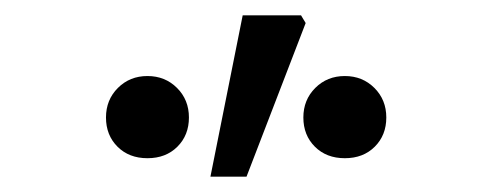

<svg xmlns="http://www.w3.org/2000/svg" viewBox="-20 -850 634 250"><path d="M296 -830H372L378 -820L301 -620H254ZM118 -697Q118 -720 133.5 -735.5Q149 -751 172 -751Q195 -751 210.5 -735.5Q226 -720 226 -697Q226 -674 211 -659Q196 -644 172 -644Q148 -644 133 -659Q118 -674 118 -697ZM375 -697Q375 -720 390.5 -735.5Q406 -751 429 -751Q452 -751 467.5 -735.5Q483 -720 483 -697Q483 -674 468 -659Q453 -644 429 -644Q405 -644 390 -659Q375 -674 375 -697Z"/></svg>

Font: Nebula Sans Medium
Style: Regular
Weight: 500
Designer: Paul D. Hunt for Adobe (as Source Sans)
Foundry: Nebula Entertainment & Broadcasting LLC
Version: Version 1.010